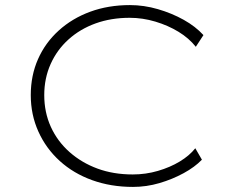

<svg xmlns="http://www.w3.org/2000/svg" viewBox="-20 -725 907 755"><path d="M503 10Q416 10 342.5 -16.5Q269 -43 215 -92Q161 -141 131 -207.5Q101 -274 101 -351Q101 -428 129.5 -492.5Q158 -557 211 -605Q264 -653 335 -679Q406 -705 491 -705Q546 -705 601 -689Q656 -673 702.5 -647Q749 -621 780 -587L750 -541Q723 -575 682 -600Q641 -625 591 -640Q541 -655 490 -655Q417 -655 356 -633Q295 -611 249.5 -570Q204 -529 179 -473Q154 -417 154 -351Q154 -283 180 -226Q206 -169 253.5 -127Q301 -85 363.5 -62Q426 -39 502 -39Q553 -39 601 -53Q649 -67 687 -90Q725 -113 748 -142L774 -97Q746 -68 702 -44Q658 -20 607 -5Q556 10 503 10Z"/></svg>

Font: Lexend Mega ExtraLight
Style: Regular
Weight: 250
Version: Version 1.007